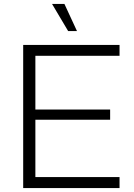

<svg xmlns="http://www.w3.org/2000/svg" viewBox="-20 -958 682 978"><path d="M98.1 0V-729H588.9V-673.8H160.2V-399.9H541V-348.1H160.2V-56.2H588.9V0ZM245.1 -938H308.1L372.1 -799.8H327.1Z"/></svg>

Font: Lumene Sans Light
Style: Regular
Weight: 300
Designer: Deni Anggara
Version: Version 1.003;Glyphs 3.1.2 (3151)